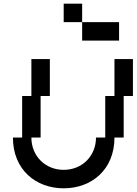

<svg xmlns="http://www.w3.org/2000/svg" viewBox="-20 -1020 740 1040"><path d="M325 0C475 0 600 -100 600 -275H650V-500H700V-700H600V-500H550V-275H500C500 -175 425 -100 325 -100C225 -100 150 -175 150 -275H200V-500H250V-700H150V-500H100V-275H50C50 -100 175 0 325 0ZM325 -900H425V-1000H325ZM425 -800H625V-900H425Z"/></svg>

Font: LS-VG5000 Shifted
Style: Regular
Weight: 400
Designer: Justin Bihan, 2021
Foundry: Justin Bihan, 2021
Version: Version 1.000;Glyphs 3.1.2 (3151)